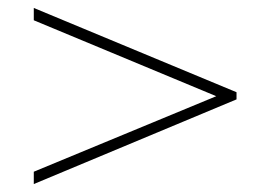

<svg xmlns="http://www.w3.org/2000/svg" viewBox="-20 -499 680 483"><path d="M524 -257 65 -67V-36L575 -249V-267L65 -479V-448Z"/></svg>

Font: Jost ExtraLight
Style: Regular
Weight: 250
Version: Version 3.710